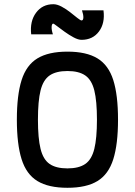

<svg xmlns="http://www.w3.org/2000/svg" viewBox="-20 -877 640 911"><path d="M300 14Q210 14 157.5 -18Q105 -50 82.5 -121.5Q60 -193 60 -309Q60 -426 82.5 -497Q105 -568 157.5 -600Q210 -632 300 -632Q390 -632 442.5 -600Q495 -568 517.5 -497Q540 -426 540 -309Q540 -193 517.5 -121.5Q495 -50 442.5 -18Q390 14 300 14ZM300 -78Q354 -78 384.5 -99Q415 -120 427.5 -170.5Q440 -221 440 -309Q440 -398 427.5 -448Q415 -498 384.5 -519Q354 -540 300 -540Q246 -540 215.5 -519Q185 -498 172.5 -448Q160 -398 160 -309Q160 -221 172.5 -170.5Q185 -120 215.5 -99Q246 -78 300 -78ZM367 -688Q351 -688 329.5 -699.5Q308 -711 286.5 -726.5Q265 -742 250 -753.5Q235 -765 233 -765Q226 -765 225 -750.5Q224 -736 231 -714H128Q121 -776 151 -816.5Q181 -857 233 -857Q251 -857 272.5 -845.5Q294 -834 313.5 -818.5Q333 -803 347.5 -791.5Q362 -780 367 -780Q375 -780 375.5 -793.5Q376 -807 369 -828H471Q479 -767 449.5 -727.5Q420 -688 367 -688Z"/></svg>

Font: Victor Mono
Style: Bold
Weight: 700
Monospace: yes
Designer: Rune Bjørnerås
Version: Version 1.561;gftools[0.9.30]